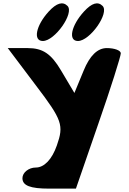

<svg xmlns="http://www.w3.org/2000/svg" viewBox="-20 -1168 763 1138"><path d="M194 -660C349 -456 359 -426 317 -306C288 -223 242 -175 192 -175C150 -175 113 -145 113 -112C113 -68 159 -50 271 -50H430L563 -435C637 -647 696 -835 696 -852C696 -869 659 -883 613 -883C558 -883 512 -838 476 -750L421 -617L342 -750C283 -850 233 -883 144 -883H26ZM478 -1100C402 -1017 382 -925 442 -925C513 -925 630 -1091 588 -1133C560 -1161 524 -1150 478 -1100ZM269 -1100C193 -1017 174 -925 234 -925C305 -925 422 -1091 380 -1133C352 -1161 315 -1150 269 -1100Z"/></svg>

Font: Hussar Skorodowane
Style: Bold
Weight: 700
Foundry: Cannot Into Space Fonts
Version: Version 0.892